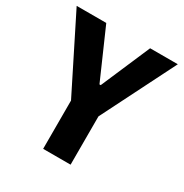

<svg xmlns="http://www.w3.org/2000/svg" viewBox="-168 -863 957 997"><g transform="rotate(30 310.0 -365.0)"><path d="M392 0V-289.5L613.5 -730H447.5L321 -436H313.5L184.5 -730H7L227.5 -289.5V0Z"/></g></svg>

Font: Monaspace Neon ExtraBold
Style: Regular
Weight: 800
Designer: Riley Cran & the Lettermatic Team
Foundry: Lettermatic
Version: Version 1.200 (Monaspace Neon)